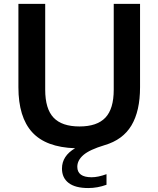

<svg xmlns="http://www.w3.org/2000/svg" viewBox="-20 -760 822 996"><path d="M706.5 -740V-307.5Q706.5 -184 661.8 -109.2Q617 -34.5 522.5 -7Q444.5 16.5 412.8 44Q381 71.5 381 105.5Q381 132 399.5 145.8Q418 159.5 455.5 159.5Q488.5 159.5 532.5 143.5V198.5Q485.5 215.5 438 215.5Q370.5 215.5 336 189Q301.5 162.5 301.5 114.5Q301.5 49 369.5 9Q218 4 146.8 -74.2Q75.5 -152.5 75.5 -307.5V-740H214.5V-294.5Q214.5 -195.5 257.8 -149.8Q301 -104 392.5 -104Q483.5 -104 526.8 -149.8Q570 -195.5 570 -294.5V-740Z"/></svg>

Font: Encode Sans Semi Expanded SmBd
Style: Regular
Weight: 600
Width: 6
Designer: Multiple Designers
Foundry: Impallari Type
Version: Version 2.000